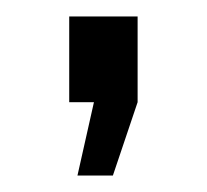

<svg xmlns="http://www.w3.org/2000/svg" viewBox="-20 -132 251 233"><path d="M74 81H117L147 -8V-112H64V-8H94Z"/></svg>

Font: FIGSv2-sans-serif Medium
Style: Regular
Weight: 500
Designer: Matt McInerney, Pablo Impallari, Rodrigo Fuenzalida,Mirko Velimirovic
Foundry: Matt McInerney, Pablo Impallari, Rodrigo Fuenzalida
Version: Version 4.021;hotconv 1.0.109;makeotfexe 2.5.65596